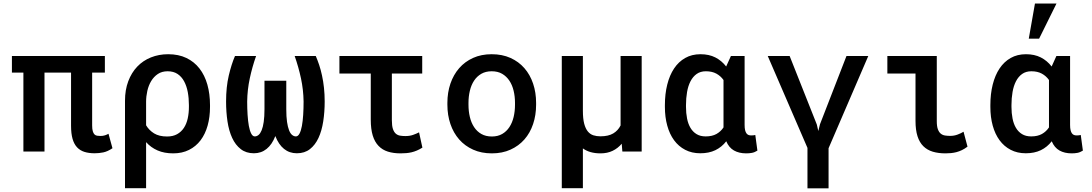

<svg xmlns="http://www.w3.org/2000/svg" viewBox="-20 -838 6041 1062"><path d="M560.1 -436.5H489.7V-144Q489.7 -124 493.2 -112.3Q496.6 -100.6 502.4 -94.7Q508.3 -88.9 516.8 -87.4Q525.4 -85.9 535.6 -85.9Q549.8 -85.9 560.8 -89.6Q571.8 -93.3 580.1 -98.1L602.1 -18.1Q575.2 0 551.5 4.9Q527.8 9.8 503.4 9.8Q471.7 9.8 447.3 2.2Q422.9 -5.4 406.2 -23.2Q389.6 -41 381.3 -70.1Q373 -99.1 373 -142.6V-436.5H226.1V0H109.4V-436.5H45.9V-528.3H560.1Z M1141.6 -246.6Q1141.6 -190.4 1128.4 -143.3Q1115.2 -96.2 1089.4 -62Q1063.5 -27.8 1025.4 -8.8Q987.3 10.3 938 10.3Q888.7 10.3 851.6 -5.9Q814.5 -22 788.1 -51.8V203.1H671.4V-280.8Q671.4 -340.8 689.5 -388.7Q707.5 -436.5 739.3 -469.7Q771 -502.9 814.9 -520.5Q858.9 -538.1 910.2 -538.1Q967.8 -538.1 1011 -517.3Q1054.2 -496.6 1083.3 -459.2Q1112.3 -421.9 1127 -370.1Q1141.6 -318.4 1141.6 -256.8ZM1024.9 -256.8Q1024.9 -294.9 1018.6 -328.9Q1012.2 -362.8 998.3 -388.4Q984.4 -414.1 961.9 -429Q939.5 -443.8 907.2 -443.8Q875.5 -443.8 853 -428.7Q830.6 -413.6 816.2 -389.6Q801.8 -365.7 794.9 -335.4Q788.1 -305.2 788.1 -275.4L787.6 -274.9H788.1V-145Q804.7 -117.2 832.5 -100.1Q860.4 -83 904.3 -83Q936.5 -83 959.5 -95.7Q982.4 -108.4 997.1 -130.6Q1011.7 -152.8 1018.3 -182.6Q1024.9 -212.4 1024.9 -246.6Z M1396.5 -528.3Q1375 -467.3 1361.6 -404.5Q1348.1 -341.8 1347.2 -276.4Q1347.2 -238.3 1349.4 -203.4Q1351.6 -168.5 1356.4 -141.8Q1361.3 -115.2 1369.4 -99.4Q1377.4 -83.5 1389.2 -83.5Q1400.4 -83.5 1410.2 -91.6Q1419.9 -99.6 1427.2 -117.4Q1434.6 -135.3 1438.7 -163.8Q1442.9 -192.4 1442.9 -233.9V-391.6H1563.5V-233.9Q1563.5 -192.4 1567.6 -163.8Q1571.8 -135.3 1578.9 -117.4Q1585.9 -99.6 1595.7 -91.6Q1605.5 -83.5 1616.7 -83.5Q1628.4 -83.5 1636.7 -99.1Q1645 -114.7 1649.9 -141.4Q1654.8 -168 1657 -202.9Q1659.2 -237.8 1659.2 -276.4Q1658.2 -341.8 1644.8 -404.5Q1631.3 -467.3 1609.9 -528.3H1726.6Q1736.3 -505.9 1745.4 -478.8Q1754.4 -451.7 1761.2 -420.2Q1768.1 -388.7 1772 -352.5Q1775.9 -316.4 1775.9 -276.4Q1775.9 -218.3 1767.8 -166.3Q1759.8 -114.3 1741.7 -75.2Q1723.6 -36.1 1694.3 -13.2Q1665 9.8 1622.1 9.8Q1581.1 9.8 1551 -14.4Q1521 -38.6 1502.9 -85.4Q1484.9 -38.6 1454.8 -14.4Q1424.8 9.8 1384.3 9.8Q1341.3 9.8 1311.8 -13.2Q1282.2 -36.1 1264.2 -75.2Q1246.1 -114.3 1238.3 -166.3Q1230.5 -218.3 1230.5 -276.4Q1230.5 -356.9 1245.4 -420.2Q1260.3 -483.4 1279.8 -528.3Z M2315.4 -431.2H2147.5V-172.9Q2147.5 -142.1 2153.3 -124.8Q2159.2 -107.4 2169.4 -98.6Q2179.7 -89.8 2193.4 -87.6Q2207 -85.4 2222.7 -85.4Q2246.1 -85.4 2264.4 -91.8Q2282.7 -98.1 2297.9 -106L2316.4 -21.5Q2300.8 -11.7 2285.9 -5.4Q2271 1 2256.3 4.4Q2241.7 7.8 2226.6 9Q2211.4 10.3 2195.3 10.3Q2156.2 10.3 2125.7 0.7Q2095.2 -8.8 2074 -30.8Q2052.7 -52.7 2041.7 -88.4Q2030.8 -124 2030.8 -176.3V-431.2H1857.4V-528.3H2315.4Z M2454.6 -269Q2454.6 -326.2 2471.4 -375.5Q2488.3 -424.8 2519.8 -460.9Q2551.3 -497.1 2596.7 -517.6Q2642.1 -538.1 2699.7 -538.1Q2757.8 -538.1 2803.5 -517.6Q2849.1 -497.1 2880.6 -460.9Q2912.1 -424.8 2928.7 -375.5Q2945.3 -326.2 2945.3 -269V-258.8Q2945.3 -201.2 2928.7 -151.9Q2912.1 -102.5 2880.6 -66.7Q2849.1 -30.8 2803.7 -10.3Q2758.3 10.3 2700.7 10.3Q2642.6 10.3 2596.9 -10.3Q2551.3 -30.8 2519.8 -66.7Q2488.3 -102.5 2471.4 -151.9Q2454.6 -201.2 2454.6 -258.8ZM2571.3 -258.8Q2571.3 -222.7 2578.9 -190.9Q2586.4 -159.2 2602.3 -135Q2618.2 -110.8 2642.6 -96.9Q2667 -83 2700.7 -83Q2733.4 -83 2757.6 -96.9Q2781.7 -110.8 2797.6 -135Q2813.5 -159.2 2821 -190.9Q2828.6 -222.7 2828.6 -258.8V-269Q2828.6 -304.2 2821 -335.9Q2813.5 -367.7 2797.6 -391.6Q2781.7 -415.5 2757.6 -429.7Q2733.4 -443.8 2699.7 -443.8Q2666.5 -443.8 2642.1 -429.7Q2617.7 -415.5 2602.1 -391.6Q2586.4 -367.7 2578.9 -335.9Q2571.3 -304.2 2571.3 -269Z M3204.1 -528.3V-225.6Q3204.1 -181.2 3211.4 -153.6Q3218.8 -126 3231.7 -110.6Q3244.6 -95.2 3262.2 -89.6Q3279.8 -84 3300.8 -84Q3345.2 -84 3371.8 -99.9Q3398.4 -115.7 3412.6 -144V-528.3H3529.3V0H3422.4L3418.9 -43Q3397.5 -17.6 3368.4 -3.7Q3339.4 10.3 3301.3 10.3Q3241.7 10.3 3204.1 -17.1V203.1H3087.4V-528.3Z M4098.6 -528.3V-147Q4098.6 -129.4 4101.3 -118.2Q4104 -106.9 4108.9 -100.3Q4113.8 -93.8 4120.4 -91.3Q4127 -88.9 4134.8 -88.9Q4147.9 -88.9 4157.7 -91.3L4169.4 -4.9Q4153.8 4.9 4138.9 7.6Q4124 10.3 4107.4 10.3Q4067.9 10.3 4039.8 -5.6Q4011.7 -21.5 3997.1 -56.6Q3972.2 -24.4 3936.8 -7.3Q3901.4 9.8 3853.5 9.8Q3806.6 9.8 3770 -9.3Q3733.4 -28.3 3708.5 -62.3Q3683.6 -96.2 3670.7 -143.3Q3657.7 -190.4 3657.7 -246.6V-256.8Q3657.7 -318.4 3670.7 -370.1Q3683.6 -421.9 3708.5 -459.2Q3733.4 -496.6 3770 -517.3Q3806.6 -538.1 3854.5 -538.1Q3901.9 -538.1 3936.8 -520.3Q3971.7 -502.4 3996.6 -470.2L4022.9 -528.3ZM3774.4 -246.6Q3774.4 -212.4 3780.3 -182.6Q3786.1 -152.8 3799.1 -130.9Q3812 -108.9 3832.8 -96.2Q3853.5 -83.5 3883.3 -83.5Q3918.9 -83.5 3942.9 -96.9Q3966.8 -110.4 3981.9 -133.3V-147V-395.5Q3966.3 -417.5 3942.4 -430.7Q3918.5 -443.8 3884.3 -443.8Q3854.5 -443.8 3833.5 -429Q3812.5 -414.1 3799.3 -388.4Q3786.1 -362.8 3780.3 -328.9Q3774.4 -294.9 3774.4 -256.8Z M4662.1 -528.3H4782.7L4563 -18.1V203.6H4446.3V-20L4226.6 -528.3H4347.7L4498 -149.4L4506.3 -113.3L4515.6 -150.9Z M4888.2 -528.3H5161.6V-168Q5161.6 -139.2 5167.7 -122.8Q5173.8 -106.4 5184.1 -98.4Q5194.3 -90.3 5207.8 -88.4Q5221.2 -86.4 5235.8 -86.4Q5257.8 -86.4 5277.1 -93.8Q5296.4 -101.1 5309.6 -109.4L5331.5 -26.9Q5315.9 -15.1 5300.8 -7.8Q5285.6 -0.5 5270.8 3.4Q5255.9 7.3 5240.7 8.8Q5225.6 10.3 5210 10.3Q5169.9 10.3 5139.2 1Q5108.4 -8.3 5087.2 -29.3Q5065.9 -50.3 5054.9 -84.7Q5043.9 -119.1 5043.9 -169.4V-431.2H4888.2Z M5898.9 -528.3V-147Q5898.9 -129.4 5901.6 -118.2Q5904.3 -106.9 5909.2 -100.3Q5914.1 -93.8 5920.7 -91.3Q5927.2 -88.9 5935.1 -88.9Q5948.2 -88.9 5958 -91.3L5969.7 -4.9Q5954.1 4.9 5939.2 7.6Q5924.3 10.3 5907.7 10.3Q5868.2 10.3 5840.1 -5.6Q5812 -21.5 5797.4 -56.6Q5772.5 -24.4 5737.1 -7.3Q5701.7 9.8 5653.8 9.8Q5606.9 9.8 5570.3 -9.3Q5533.7 -28.3 5508.8 -62.3Q5483.9 -96.2 5470.9 -143.3Q5458 -190.4 5458 -246.6V-256.8Q5458 -318.4 5470.9 -370.1Q5483.9 -421.9 5508.8 -459.2Q5533.7 -496.6 5570.3 -517.3Q5606.9 -538.1 5654.8 -538.1Q5702.1 -538.1 5737.1 -520.3Q5772 -502.4 5796.9 -470.2L5823.2 -528.3ZM5574.7 -246.6Q5574.7 -212.4 5580.6 -182.6Q5586.4 -152.8 5599.4 -130.9Q5612.3 -108.9 5633.1 -96.2Q5653.8 -83.5 5683.6 -83.5Q5719.2 -83.5 5743.2 -96.9Q5767.1 -110.4 5782.2 -133.3V-147V-395.5Q5766.6 -417.5 5742.7 -430.7Q5718.8 -443.8 5684.6 -443.8Q5654.8 -443.8 5633.8 -429Q5612.8 -414.1 5599.6 -388.4Q5586.4 -362.8 5580.6 -328.9Q5574.7 -294.9 5574.7 -256.8ZM5704.6 -818.4H5823.7L5727.5 -624H5670.4Z"/></svg>

Font: Roboto Mono
Style: Regular
Weight: 500
Designer: Google
Version: Version 2.000986; 2015; ttfautohint (v1.3)